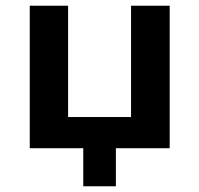

<svg xmlns="http://www.w3.org/2000/svg" viewBox="-20 -518 696 671"><path d="M271 133V0H84V-498H218V-109H438V-498H573V0H385V133Z"/></svg>

Font: Nunito Sans 8pt
Style: Bold
Weight: 700
Version: Version 3.101;gftools[0.9.27]